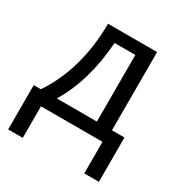

<svg xmlns="http://www.w3.org/2000/svg" viewBox="-168 -665 935 980"><g transform="rotate(30 300.0 -175.0)"><path d="M550.8 186H464.8V0H102.1V186H16.1V-75.2H58.1Q186 -265.1 188 -536.1H477.1V-75.2H550.8ZM388.2 -75.2V-467.8H266.1Q248.5 -232.9 151.9 -75.2Z"/></g></svg>

Font: WenQuanYi Micro Hei Mono
Style: Regular
Weight: 400
Foundry: Ascender Corporation
Version: Version 0.2.0-beta